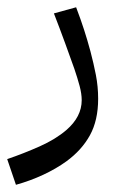

<svg xmlns="http://www.w3.org/2000/svg" viewBox="-25 -284 334 536"><path d="M19.5 231.9 -4.9 160.2Q41 144.5 85.4 124.8Q129.9 105 160.2 79.1Q203.1 42 203.1 -4.4Q203.1 -22 197.3 -43.9Q191.4 -65.9 182.6 -91.8Q172.9 -119.6 157.2 -162.4Q141.6 -205.1 125.5 -246.6L187.5 -263.7Q200.7 -229 209.7 -200.9Q218.8 -172.9 227.5 -140.6Q236.3 -107.4 242.7 -74.7Q249 -42 249 -8.3Q249 51.8 226.1 93.5Q203.1 135.3 160.2 166.5Q131.8 187 95.7 203.9Q59.6 220.7 19.5 231.9Z"/></svg>

Font: Markazi Text
Style: Regular
Weight: 400
Designer: Borna Izadpanah (Arabic designer), Fiona Ross (Arabic design director) and Florian Runge (Latin designer)
Foundry: Borna Izadpanah and Florian Runge
Version: Version 1.000